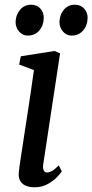

<svg xmlns="http://www.w3.org/2000/svg" viewBox="-20 -782 391 812"><path d="M126.5 10Q104.5 10 88.8 3.2Q73 -3.5 65.2 -17.5Q57.5 -31.5 59.5 -53Q61.5 -73 66.8 -108Q72 -143 79 -188.2Q86 -233.5 93.8 -284Q101.5 -334.5 109.2 -386.2Q117 -438 123.5 -485.5L61 -509L68 -544L211.5 -566.5L234 -556L163 -88Q160 -70 165 -61.2Q170 -52.5 178 -52.5Q188.5 -52.5 200 -59Q211.5 -65.5 228.5 -82.5L241.5 -57Q237 -50 221.8 -33.8Q206.5 -17.5 182.2 -3.8Q158 10 126.5 10ZM97 -631.5Q75.5 -631.5 60.5 -649Q45.5 -666.5 46 -690Q47 -720 65.2 -741Q83.5 -762 111 -762Q137 -762 151.2 -745.2Q165.5 -728.5 165 -706Q164.5 -674.5 146.2 -653Q128 -631.5 97 -631.5ZM282 -631.5Q261 -631.5 246 -649Q231 -666.5 231.5 -690Q232.5 -720 250.2 -741Q268 -762 296 -762Q321.5 -762 336.2 -745.2Q351 -728.5 350.5 -706Q350 -674.5 331.5 -653Q313 -631.5 282 -631.5Z"/></svg>

Font: Merriweather Light 18pt
Style: Italic
Weight: 400
Italic angle: -7.8°
Version: Version 2.101